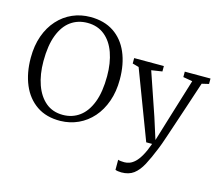

<svg xmlns="http://www.w3.org/2000/svg" viewBox="-132 -927 1564 1352"><g transform="rotate(15 650.0 -250.5)"><path d="M350 11Q247 12.5 176.5 -35.8Q106 -84 70 -169.5Q34 -255 34 -365.5Q34 -454.5 59.5 -525.8Q85 -597 130.8 -647.5Q176.5 -698 237 -724.5Q297.5 -751 367 -751Q468 -751 537.5 -704.8Q607 -658.5 643.2 -574.8Q679.5 -491 679.5 -378.5Q679.5 -290.5 654.2 -219Q629 -147.5 584 -96.5Q539 -45.5 479.2 -18Q419.5 9.5 350 11ZM355 -34.5Q424 -34.5 476.2 -72.8Q528.5 -111 557.8 -187.5Q587 -264 587 -378.5Q587 -474.5 560.8 -548.2Q534.5 -622 483 -663.8Q431.5 -705.5 358 -705.5Q288.5 -705.5 236.5 -668.2Q184.5 -631 155.5 -555.5Q126.5 -480 126.5 -365.5Q126.5 -269 153 -194.2Q179.5 -119.5 230.2 -77Q281 -34.5 355 -34.5ZM858.5 250Q845 250 832.8 248Q820.5 246 814.5 243V169.5Q820.5 172.5 833.8 174Q847 175.5 860 175.5Q879 175.5 898.2 168.5Q917.5 161.5 937.5 142.8Q957.5 124 977.2 89.5Q997 55 1016.5 0H973.5L784.5 -498.5L738 -511.5V-551H954.5V-511.5L876 -499.5L982.5 -188L1032 -32.5L1079.5 -188.5L1175 -499.5L1107 -511.5V-551H1294.5V-511.5L1243.5 -499.5Q1209 -394.5 1182.5 -315Q1156 -235.5 1136.8 -178Q1117.5 -120.5 1104.5 -81.5Q1091.5 -42.5 1083 -19Q1074.5 4.5 1069.5 16Q1038.5 93.5 1010.8 145.5Q983 197.5 947.8 223.8Q912.5 250 858.5 250Z"/></g></svg>

Font: Merriweather 28pt Light
Style: Regular
Weight: 300
Version: Version 2.100